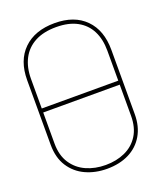

<svg xmlns="http://www.w3.org/2000/svg" viewBox="-135 -803 758 901"><g transform="rotate(-20 244.0 -352.5)"><path d="M50 -360V-340H436V-360ZM33 -508V-186Q33 -121 61.5 -77Q90 -33 138 -11Q186 11 244 11Q307 11 354 -12.5Q401 -36 427 -80.5Q453 -125 453 -186V-507Q453 -605 398 -660.5Q343 -716 245 -716Q146 -716 89.5 -661Q33 -606 33 -508ZM52 -185V-508Q52 -565 74 -607.5Q96 -650 139 -673Q182 -696 245 -696Q308 -696 350 -673Q392 -650 413 -608.5Q434 -567 434 -510V-185Q434 -126 409 -86.5Q384 -47 341 -27.5Q298 -8 244 -8Q191 -8 147.5 -27.5Q104 -47 78 -86.5Q52 -126 52 -185Z"/></g></svg>

Font: Advent Pro Thin
Style: Regular
Weight: 250
Version: Version 3.000